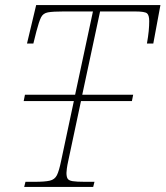

<svg xmlns="http://www.w3.org/2000/svg" viewBox="-20 -734 650 754"><path d="M75 0 80 -20H116Q156 -20 175.5 -24.5Q195 -29 203.5 -46Q212 -63 220 -102L270 -337H73L78 -362H275L345 -689H230Q188 -689 168.5 -685.5Q149 -682 141 -665.5Q133 -649 123 -611L111 -563H86L122 -714H610L582 -563H557Q562 -591 564 -612Q566 -633 566 -651Q566 -674 557.5 -681.5Q549 -689 510 -689H373L303 -362H503L498 -337H298L248 -102Q244 -84 242.5 -72Q241 -60 241 -55Q241 -40 245.5 -32.5Q250 -25 265.5 -22.5Q281 -20 314 -20H351L346 0Z"/></svg>

Font: Noto Serif Thin
Style: Italic
Weight: 100
Italic angle: -12°
Designer: Monotype Design Team
Foundry: Monotype Imaging Inc.
Version: Version 2.014; ttfautohint (v1.8.4.7-5d5b)